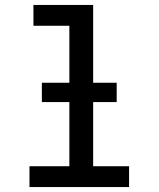

<svg xmlns="http://www.w3.org/2000/svg" viewBox="-20 -755 640 775"><path d="M99 0V-84H260V-651H115V-735H356V-84H501V0ZM149 -343V-421H451V-343Z"/></svg>

Font: Iosevka Fixed Medium Extended
Style: Regular
Weight: 500
Width: 7
Monospace: yes
Designer: Belleve Invis
Foundry: Belleve Invis
Version: Version 24.1.1; ttfautohint (v1.8.4)